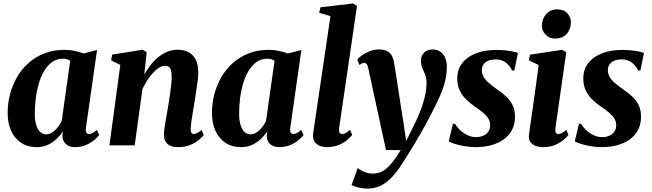

<svg xmlns="http://www.w3.org/2000/svg" viewBox="-20 -837 3754 1106"><path d="M475 -100.5Q472.5 -80.5 477.8 -72.8Q483 -65 493.5 -65Q502 -65 512.5 -70.2Q523 -75.5 538 -88.5L551.5 -59Q543 -47.5 523.8 -31Q504.5 -14.5 476.2 -2Q448 10.5 412 10.5Q377.5 10.5 358.5 -7.8Q339.5 -26 339.5 -56L343 -80Q329 -58.5 307.2 -37.8Q285.5 -17 256.5 -3.2Q227.5 10.5 191.5 10.5Q138.5 10.5 101 -14.8Q63.5 -40 43.8 -84.2Q24 -128.5 24 -186.5Q24 -242 38 -295Q52 -348 79 -394.2Q106 -440.5 145.8 -475.5Q185.5 -510.5 237.5 -530.2Q289.5 -550 353 -550Q381.5 -550 410.8 -543.5Q440 -537 461.5 -529L539 -549ZM384.5 -487Q377 -492 366.8 -495.5Q356.5 -499 343.5 -499Q307 -499 280 -479.5Q253 -460 233.8 -427.2Q214.5 -394.5 202.8 -353.2Q191 -312 185.8 -268.5Q180.5 -225 180.5 -184Q180.5 -142.5 189 -115.8Q197.5 -89 212.5 -76Q227.5 -63 247 -63Q260 -63 272.5 -69.2Q285 -75.5 296.5 -86.2Q308 -97 318 -111Q328 -125 335.5 -140.5Z M811 -407Q826.5 -435 846.2 -460.8Q866 -486.5 890.5 -506.8Q915 -527 943 -538.8Q971 -550.5 1002.5 -550.5Q1058 -550.5 1090 -518.2Q1122 -486 1122 -417Q1122 -397 1118.2 -367.5Q1114.5 -338 1109.2 -305.8Q1104 -273.5 1100 -246Q1096 -220.5 1091 -192.2Q1086 -164 1082.5 -138Q1079 -112 1078 -94Q1078 -76.5 1083.8 -70.8Q1089.5 -65 1096 -65Q1104.5 -65 1115 -70.2Q1125.5 -75.5 1141 -88L1154 -58.5Q1146.5 -49.5 1127.2 -32.8Q1108 -16 1077.8 -2.8Q1047.5 10.5 1005.5 10.5Q975 10.5 957.2 0.8Q939.5 -9 931.8 -25.5Q924 -42 924 -62Q924 -73 926.2 -90.5Q928.5 -108 932.2 -129.8Q936 -151.5 940 -174.5Q944 -197.5 947.5 -218Q951 -240 954.8 -263.5Q958.5 -287 961.8 -310.5Q965 -334 967 -355.8Q969 -377.5 969 -395Q968.5 -419 964.8 -432.5Q961 -446 952.5 -452Q944 -458 929.5 -458Q913.5 -458 895.8 -446.8Q878 -435.5 860.5 -416.2Q843 -397 827.5 -373.2Q812 -349.5 800.5 -324L756 0H610.5L673 -463L620 -489.5L626 -522.5L802 -550.5L825 -536.5Z M1652 -100.5Q1649.5 -80.5 1654.8 -72.8Q1660 -65 1670.5 -65Q1679 -65 1689.5 -70.2Q1700 -75.5 1715 -88.5L1728.5 -59Q1720 -47.5 1700.8 -31Q1681.5 -14.5 1653.2 -2Q1625 10.5 1589 10.5Q1554.5 10.5 1535.5 -7.8Q1516.5 -26 1516.5 -56L1520 -80Q1506 -58.5 1484.2 -37.8Q1462.5 -17 1433.5 -3.2Q1404.5 10.5 1368.5 10.5Q1315.5 10.5 1278 -14.8Q1240.5 -40 1220.8 -84.2Q1201 -128.5 1201 -186.5Q1201 -242 1215 -295Q1229 -348 1256 -394.2Q1283 -440.5 1322.8 -475.5Q1362.5 -510.5 1414.5 -530.2Q1466.5 -550 1530 -550Q1558.5 -550 1587.8 -543.5Q1617 -537 1638.5 -529L1716 -549ZM1561.5 -487Q1554 -492 1543.8 -495.5Q1533.5 -499 1520.5 -499Q1484 -499 1457 -479.5Q1430 -460 1410.8 -427.2Q1391.5 -394.5 1379.8 -353.2Q1368 -312 1362.8 -268.5Q1357.5 -225 1357.5 -184Q1357.5 -142.5 1366 -115.8Q1374.5 -89 1389.5 -76Q1404.5 -63 1424 -63Q1437 -63 1449.5 -69.2Q1462 -75.5 1473.5 -86.2Q1485 -97 1495 -111Q1505 -125 1512.5 -140.5Z M1933.5 -99.5Q1931.5 -82 1936 -73.5Q1940.5 -65 1950.5 -65Q1959 -65 1969 -69.8Q1979 -74.5 1996.5 -89L2009 -59.5Q1999 -47 1979.8 -30.5Q1960.5 -14 1931 -1.8Q1901.5 10.5 1861 10.5Q1842 10.5 1824 4Q1806 -2.5 1794.5 -17Q1783 -31.5 1783 -55Q1783 -60.5 1784 -67.8Q1785 -75 1786 -82.8Q1787 -90.5 1788 -96.5L1883.5 -744L1818.5 -763.5L1826 -795L2014 -817L2036.5 -803Z M2101 -445.5Q2097.5 -462 2092.2 -468.2Q2087 -474.5 2079 -474.5Q2071.5 -474.5 2065 -471.8Q2058.5 -469 2050.5 -462.5L2037.5 -493.5Q2045.5 -503.5 2063.5 -517Q2081.5 -530.5 2107.2 -541.2Q2133 -552 2163.5 -552Q2191.5 -552 2209.2 -543Q2227 -534 2236.8 -516.5Q2246.5 -499 2250.5 -474Q2257 -434 2263.8 -390Q2270.5 -346 2277.5 -300.5Q2284.5 -255 2291.5 -209.8Q2298.5 -164.5 2305.5 -122L2319.5 -24.5L2363 -112Q2380 -146.5 2393.8 -179.2Q2407.5 -212 2417 -242.8Q2426.5 -273.5 2431.8 -302.5Q2437 -331.5 2437 -358Q2437 -387.5 2429 -407.2Q2421 -427 2413 -444.8Q2405 -462.5 2405 -488Q2405 -516 2423 -534Q2441 -552 2472.5 -552Q2500.5 -552 2518.5 -538Q2536.5 -524 2545.2 -501.8Q2554 -479.5 2554 -455.5Q2554 -407.5 2542.2 -363Q2530.5 -318.5 2510.2 -274.8Q2490 -231 2466 -184.5Q2451.5 -156 2435 -125.5Q2418.5 -95 2400.5 -63.8Q2382.5 -32.5 2364.2 -2.2Q2346 28 2328.2 56.2Q2310.5 84.5 2294 109.5Q2263.5 157.5 2232.8 188.5Q2202 219.5 2169 234.5Q2136 249.5 2097 249.5Q2070.5 249.5 2044.2 243Q2018 236.5 2005.5 228.5L2040.5 131Q2051 140.5 2075.8 151.8Q2100.5 163 2128 163Q2160 163 2186.2 147.5Q2212.5 132 2237.2 101.8Q2262 71.5 2288.5 27.5H2203.5Z M2943 -431H2929Q2921.5 -453 2896.8 -474Q2872 -495 2835 -495Q2814 -495 2796 -488.5Q2778 -482 2767 -468.5Q2756 -455 2755.5 -434Q2755.5 -412 2766 -393.8Q2776.5 -375.5 2796.2 -358.8Q2816 -342 2842.5 -323Q2872 -303 2895.5 -281.2Q2919 -259.5 2932.8 -231.5Q2946.5 -203.5 2946.5 -164Q2946.5 -121 2929.2 -88.2Q2912 -55.5 2881.2 -33.5Q2850.5 -11.5 2809.2 -0.5Q2768 10.5 2719.5 10.5Q2688.5 10.5 2656.2 5Q2624 -0.5 2599.2 -8.2Q2574.5 -16 2565 -23.5L2589 -124H2601Q2610.5 -107 2628.5 -89.2Q2646.5 -71.5 2671.2 -59.2Q2696 -47 2723.5 -47Q2743.5 -47 2762 -54.5Q2780.5 -62 2792 -77.2Q2803.5 -92.5 2803.5 -115.5Q2803.5 -137.5 2792.5 -155Q2781.5 -172.5 2761.5 -189.2Q2741.5 -206 2713.5 -224.5Q2689.5 -241 2666.5 -263Q2643.5 -285 2628.8 -314.8Q2614 -344.5 2614 -385.5Q2614 -436 2642 -472.8Q2670 -509.5 2720.8 -529.5Q2771.5 -549.5 2839 -549.5Q2864.5 -549.5 2890.2 -546.8Q2916 -544 2935.8 -540Q2955.5 -536 2963.5 -532Z M3109.5 10.5Q3082.5 10.5 3063 2.5Q3043.5 -5.5 3033.8 -20.8Q3024 -36 3027 -58.5Q3029 -75.5 3033.2 -104.5Q3037.5 -133.5 3043 -172.8Q3048.5 -212 3055 -258.5Q3061.5 -305 3068.8 -356.8Q3076 -408.5 3083 -462.5L3026.5 -489.5L3032.5 -522L3218 -550L3242 -536.5L3179.5 -99.5Q3177 -81.5 3181.5 -73.2Q3186 -65 3196 -65Q3206 -65 3216.2 -70.2Q3226.5 -75.5 3242 -89L3254.5 -59.5Q3246 -48.5 3227 -32Q3208 -15.5 3178.5 -2.5Q3149 10.5 3109.5 10.5ZM3176 -615Q3143.5 -615 3122 -638.2Q3100.5 -661.5 3101.5 -691Q3103 -729.5 3126.5 -756.2Q3150 -783 3191 -783Q3228.5 -783 3248.8 -760Q3269 -737 3268.5 -708.5Q3268.5 -670.5 3245.5 -642.8Q3222.5 -615 3176 -615Z M3669 -431H3655Q3647.5 -453 3622.8 -474Q3598 -495 3561 -495Q3540 -495 3522 -488.5Q3504 -482 3493 -468.5Q3482 -455 3481.5 -434Q3481.5 -412 3492 -393.8Q3502.5 -375.5 3522.2 -358.8Q3542 -342 3568.5 -323Q3598 -303 3621.5 -281.2Q3645 -259.5 3658.8 -231.5Q3672.5 -203.5 3672.5 -164Q3672.5 -121 3655.2 -88.2Q3638 -55.5 3607.2 -33.5Q3576.5 -11.5 3535.2 -0.5Q3494 10.5 3445.5 10.5Q3414.5 10.5 3382.2 5Q3350 -0.5 3325.2 -8.2Q3300.5 -16 3291 -23.5L3315 -124H3327Q3336.5 -107 3354.5 -89.2Q3372.5 -71.5 3397.2 -59.2Q3422 -47 3449.5 -47Q3469.5 -47 3488 -54.5Q3506.5 -62 3518 -77.2Q3529.5 -92.5 3529.5 -115.5Q3529.5 -137.5 3518.5 -155Q3507.5 -172.5 3487.5 -189.2Q3467.5 -206 3439.5 -224.5Q3415.5 -241 3392.5 -263Q3369.5 -285 3354.8 -314.8Q3340 -344.5 3340 -385.5Q3340 -436 3368 -472.8Q3396 -509.5 3446.8 -529.5Q3497.5 -549.5 3565 -549.5Q3590.5 -549.5 3616.2 -546.8Q3642 -544 3661.8 -540Q3681.5 -536 3689.5 -532Z"/></svg>

Font: Merriweather 60pt ExtraBold
Style: Italic
Weight: 800
Italic angle: -7.8°
Version: Version 2.101